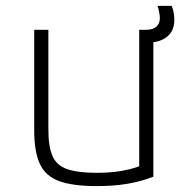

<svg xmlns="http://www.w3.org/2000/svg" viewBox="-20 -621 640 651"><path d="M308 10Q227 10 180.5 -7Q134 -24 115 -65.5Q96 -107 96 -180V-520H144V-182Q144 -124 158 -92Q172 -60 208 -47.5Q244 -35 308 -35Q341 -35 368 -38Q395 -41 420.5 -47.5Q446 -54 472 -65L452 -34V-520H500V-22Q460 -6 413 2Q366 10 308 10ZM474 -476Q465 -476 456 -480L452 -520H476Q498 -520 510 -530.5Q522 -541 522 -560Q522 -568 519.5 -581Q517 -594 514 -601H562Q567 -590 569 -577.5Q571 -565 571 -553Q571 -516 546 -496Q521 -476 474 -476Z"/></svg>

Font: M PLUS Code Latin Expanded Light
Style: Regular
Weight: 300
Width: 7
Designer: Coji Morishita
Foundry: UNDERFOREST DESIGN
Version: Version 1.002; ttfautohint (v1.8.3)